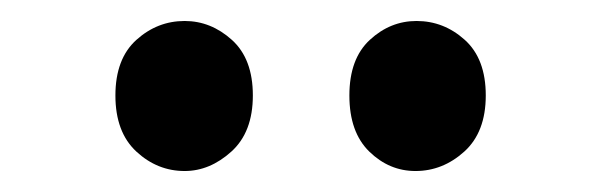

<svg xmlns="http://www.w3.org/2000/svg" viewBox="-20 -825 573 183"><path d="M156 -662Q130 -662 110 -680.5Q90 -699 90 -734Q90 -769 110 -787Q130 -805 156 -805Q181 -805 201 -787Q221 -769 221 -734Q221 -699 200.5 -680.5Q180 -662 156 -662ZM376 -662Q351 -662 332 -680.5Q313 -699 313 -734Q313 -769 332.5 -787Q352 -805 377 -805Q403 -805 423 -787Q443 -769 443 -734Q443 -699 422.5 -680.5Q402 -662 376 -662Z"/></svg>

Font: Yaldevi SemiBold
Style: Regular
Weight: 600
Designer: Sol Matas, Rajitha Manaperi, Kosala Senevirathne
Foundry: Mooniak
Version: Version 1.100